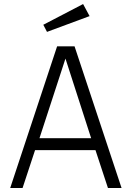

<svg xmlns="http://www.w3.org/2000/svg" viewBox="-20 -935 655 955"><path d="M516.9 0 454.9 -188.2H154.4L92.3 0H30.8L264.1 -704.6H350.8L584.6 0ZM305.6 -643.6 176.4 -247.7H433.3ZM195.4 -811.8 393.3 -914.9 425.6 -854.9 213.8 -776.4Z"/></svg>

Font: Fira Code Fixed Light
Style: Regular
Weight: 300
Monospace: yes
Designer: Carrois Corporate, Edenspiekermann AG, Nikita Prokopov
Foundry: Carrois Corporate, Edenspiekermann AG, Nikita Prokopov
Version: Version 5.002